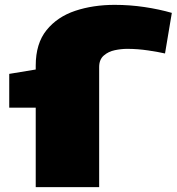

<svg xmlns="http://www.w3.org/2000/svg" viewBox="-20 -770 727 790"><path d="M388 -494V0H127V-327H18V-466L127 -484V-500Q127 -591 171.5 -646Q216 -701 289.5 -725.5Q363 -750 452 -750Q514 -750 574.5 -741Q635 -732 687 -717L659 -550Q633 -556 589.5 -562.5Q546 -569 503 -569Q479 -569 452.5 -563.5Q426 -558 407 -541.5Q388 -525 388 -494Z"/></svg>

Font: Georama ExtraExtended ExtraBold
Style: Regular
Weight: 800
Width: 8
Designer: Jean-Baptiste Levee
Foundry: Production Type
Version: Version 1.000